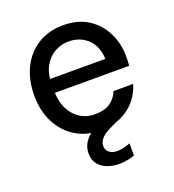

<svg xmlns="http://www.w3.org/2000/svg" viewBox="-132 -632 842 929"><g transform="rotate(-20 289.0 -167.0)"><path d="M295 12Q223 12 168 -21.5Q113 -55 81.5 -115.5Q50 -176 50 -257Q50 -338 81 -399.5Q112 -461 167.5 -495Q223 -529 297 -529Q372 -529 424.5 -495.5Q477 -462 505 -405.5Q533 -349 533 -281Q533 -271 532.5 -260Q532 -249 531 -235H124V-306H434Q431 -373 392 -409.5Q353 -446 295 -446Q256 -446 222.5 -427Q189 -408 168.5 -371Q148 -334 148 -278V-249Q148 -191 168 -151.5Q188 -112 221 -91.5Q254 -71 295 -71Q345 -71 374.5 -91Q404 -111 418 -146H519Q506 -101 475.5 -65Q445 -29 399.5 -8.5Q354 12 295 12ZM325 195Q292 195 264 184.5Q236 174 218.5 152.5Q201 131 201 96Q201 71 212.5 48.5Q224 26 251.5 4Q279 -18 326 -38L376 -60L400 -11L344 16Q309 33 294.5 50.5Q280 68 280 87Q280 108 295.5 120.5Q311 133 337 133Q351 133 369 129Q387 125 404 118V181Q387 187 366.5 191Q346 195 325 195Z"/></g></svg>

Font: DM Sans 11pt Medium
Style: Regular
Weight: 500
Version: Version 4.004;gftools[0.9.30]